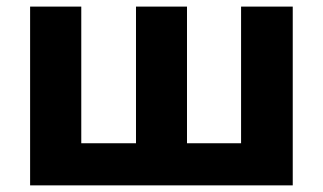

<svg xmlns="http://www.w3.org/2000/svg" viewBox="-20 -559 973 579"><path d="M862.8 0V-539.1H707V-127H543.9V-539.1H390.1V-127H225.1V-539.1H70.8V0Z"/></svg>

Font: Winston ExtraBold
Style: Regular
Weight: 800
Designer: Vernon Adams, Kim Jin-seong, David Berlow, Cristiano Sobral
Foundry: The Winston Project Authors
Version: Version 3.004